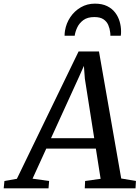

<svg xmlns="http://www.w3.org/2000/svg" viewBox="-86 -1029 767 1049"><path d="M-65.8 0 -61.8 -40.2 6.2 -52.1 343.3 -747.7H454.8L576.3 -53.8L656.7 -40.2L654.4 0H377.1L379.1 -40.2L463.7 -52.1L377.6 -599.2L368.9 -716L391.7 -712.2L344.8 -607.1L91.8 -52.8L182.4 -40.2L179.1 0ZM137.6 -217.2 163.5 -273.9H459.1L467.6 -217.2ZM432.4 -1009.1Q471.9 -1009.1 499.3 -995.6Q526.7 -982.1 543.4 -959.9Q560.2 -937.7 567.8 -911Q575.4 -884.4 575.4 -857.6Q575.4 -851.7 575.2 -845.4Q574.9 -839.1 573.8 -833.7H517Q517 -838.3 516.9 -843.3Q516.7 -848.2 515.9 -853Q513.7 -873.2 505.5 -892.3Q497.3 -911.3 479.5 -923.5Q461.6 -935.8 429.5 -935.8Q391.8 -935.8 369.2 -919Q346.7 -902.2 335.8 -878.6Q324.9 -855 322.1 -833.7H266.8Q266.8 -841.2 267.4 -847.9Q268.1 -854.6 269.1 -861.6Q275.8 -901.9 298.3 -935.4Q320.8 -968.8 355.5 -989Q390.2 -1009.1 432.4 -1009.1Z"/></svg>

Font: Merriweather 7pt Light
Style: Italic
Weight: 300
Italic angle: -7.8°
Designer: Eben Sorkin
Foundry: Eben Sorkin
Version: Version 2.200;gftools[0.9.31]